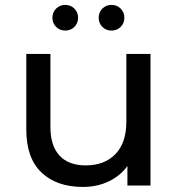

<svg xmlns="http://www.w3.org/2000/svg" viewBox="-20 -747 717 773"><path d="M85.9 -224.9V-529.9H183V-236Q183 -159.9 219.7 -120.5Q256.4 -81.1 325.1 -81.1Q400.7 -81.1 444.7 -126.6Q488.7 -172.1 488.7 -256.6V-529.9H585.9V0H493V-142.6L508.7 -104.4Q482.4 -52.6 430.9 -23.5Q379.4 5.6 314.1 5.6Q208.1 5.6 147 -52.5Q85.9 -110.6 85.9 -224.9ZM377.3 -675.6Q377.3 -697.5 392.1 -712.4Q407 -727.3 429 -727.3Q450.9 -727.3 465.8 -712.4Q480.7 -697.5 480.7 -675.6Q480.7 -653.6 465.8 -638.7Q450.9 -623.9 429 -623.9Q407 -623.9 392.1 -638.7Q377.3 -653.6 377.3 -675.6ZM191 -675.6Q191 -697.5 205.9 -712.4Q220.7 -727.3 242.7 -727.3Q264.6 -727.3 279.5 -712.4Q294.4 -697.5 294.4 -675.6Q294.4 -653.6 279.5 -638.7Q264.6 -623.9 242.7 -623.9Q220.7 -623.9 205.9 -638.7Q191 -653.6 191 -675.6Z"/></svg>

Font: iiserrat Thin
Style: Regular
Weight: 100
Designer: Akira Ohta
Foundry: Akira Ohta
Version: Version 1.200;Glyphs 3.3.1 (3343)